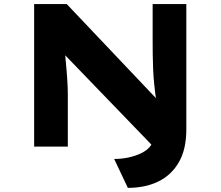

<svg xmlns="http://www.w3.org/2000/svg" viewBox="-20 -720 1083 943"><path d="M607.9 202.7 540.8 60.8Q576.2 60.8 609.9 53.7Q643.6 46.6 670.9 33.7Q698.3 20.9 714.3 2.9Q730.3 -15.2 730.3 -35.4V-56.5L734.7 1.7L293.5 -455.5L298.8 -465Q300.7 -443.4 302.8 -421Q304.9 -398.5 306.9 -375.6Q308.8 -352.6 310.2 -331.1Q311.7 -309.7 312.4 -291.1Q313.1 -272.6 313.1 -258.3V0H147.7V-700H307.8L754.8 -228.6L748 -221.3Q741.4 -266.5 737.4 -306.4Q733.4 -346.4 732 -382.9Q730.6 -419.4 730.1 -454.9Q729.7 -490.5 729.7 -527.4V-700H895.1V-83.8Q895.1 12.6 858.9 76Q822.6 139.5 758.3 171.1Q693.9 202.7 607.9 202.7Z"/></svg>

Font: Lexend Peta
Style: Regular
Weight: 400
Designer: Bonnie Shaver-Troup, Thomas Jockin
Foundry: Lexend
Version: Version 1.007